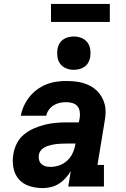

<svg xmlns="http://www.w3.org/2000/svg" viewBox="-20 -951 640 979"><path d="M197 8Q162 8 129.5 -2.5Q97 -13 76 -37Q55 -61 48.5 -95.5Q42 -130 48 -164Q52 -192 65.5 -219Q79 -246 102 -265Q125 -284 152.5 -296Q180 -308 208 -315Q236 -322 264 -324.5Q292 -327 319 -327H382L387 -353Q389 -369 386 -385Q383 -401 373 -411.5Q363 -422 347.5 -426Q332 -430 316 -430Q300 -430 284 -426.5Q268 -423 253.5 -414Q239 -405 229 -391Q219 -377 216 -361H86Q91 -387 102 -411Q113 -435 129.5 -456Q146 -477 168 -493.5Q190 -510 214.5 -520Q239 -530 265 -534Q291 -538 316 -538Q338 -538 359.5 -536Q381 -534 401 -528.5Q421 -523 439.5 -513.5Q458 -504 472.5 -490Q487 -476 497.5 -458.5Q508 -441 513.5 -420.5Q519 -400 518.5 -378.5Q518 -357 514 -335L477 -110H510V0H328L341 -79Q330 -60 314.5 -43Q299 -26 280 -14Q261 -2 239.5 3Q218 8 197 8ZM236 -100Q259 -100 281.5 -107.5Q304 -115 322 -131.5Q340 -148 350 -169.5Q360 -191 364 -214L365 -219H319Q309 -219 299 -218.5Q289 -218 279 -217.5Q269 -217 259.5 -215.5Q250 -214 239.5 -211.5Q229 -209 219.5 -205.5Q210 -202 201 -196Q192 -190 186 -181Q180 -172 178 -162Q176 -149 179 -136.5Q182 -124 190.5 -115.5Q199 -107 211 -103.5Q223 -100 236 -100ZM356 -595Q336 -595 317.5 -602.5Q299 -610 287.5 -625Q276 -640 273 -660Q270 -680 273 -701Q275 -715 282.5 -728Q290 -741 302 -749.5Q314 -758 328 -761.5Q342 -765 356 -765Q377 -765 395.5 -757.5Q414 -750 425.5 -735Q437 -720 440 -700Q443 -680 440 -659Q437 -645 430 -632Q423 -619 411 -610.5Q399 -602 384.5 -598.5Q370 -595 356 -595ZM540 -839H240V-931H540Z"/></svg>

Font: Iosevka Slab XBdExObl
Style: Regular
Weight: 800
Width: 7
Italic angle: -9°
Monospace: yes
Designer: Belleve Invis
Foundry: Belleve Invis
Version: Version 11.1.0; ttfautohint (v1.8.3)